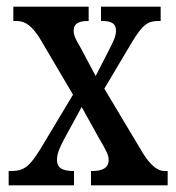

<svg xmlns="http://www.w3.org/2000/svg" viewBox="-20 -556 528 576"><path d="M6 0H202V-43H200C165 -43 151 -54 151 -76C151 -97 160 -114 171 -136L225 -235L275 -145C299 -104 306 -91 306 -76C306 -54 290 -43 257 -43H253V0H483V-43H473C454 -43 433 -58 409 -96L293 -290L375 -428C408 -483 424 -493 455 -493H462V-536H283V-493H287C310 -493 328 -488 328 -464C328 -446 319 -430 307 -406L267 -328L219 -418C207 -438 201 -450 201 -464C201 -480 209 -493 243 -493H246V-536H20V-493H31C58 -493 78 -475 100 -440L199 -272L100 -107C68 -56 52 -43 13 -43H6Z"/></svg>

Font: Noto Serif Georgian ExtraCondensed Medium
Style: Regular
Weight: 500
Width: 2
Designer: Monotype Design Team, Akaki Razmadze
Foundry: Google LLC
Version: Version 2.003